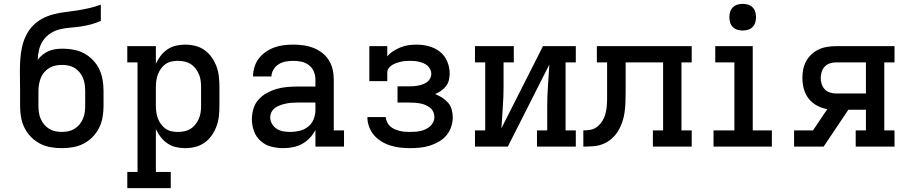

<svg xmlns="http://www.w3.org/2000/svg" viewBox="-20 -759 4690 994"><path d="M300 8Q271 8 242 3Q213 -2 187 -15.5Q161 -29 140.5 -50Q120 -71 107 -97Q94 -123 89 -152Q84 -181 84 -210V-289Q84 -314 83.5 -338.5Q83 -363 83 -388Q83 -419 85 -450.5Q87 -482 93.5 -513Q100 -544 113.5 -572.5Q127 -601 148.5 -624Q170 -647 198 -662Q226 -677 256.5 -685Q287 -693 318 -696.5Q349 -700 380 -705Q411 -710 442 -717Q473 -724 502 -735V-651Q478 -640 452 -633Q426 -626 399 -622Q372 -618 345.5 -616Q319 -614 292.5 -608Q266 -602 243 -587.5Q220 -573 204.5 -551Q189 -529 182.5 -502.5Q176 -476 175 -449Q186 -464 200.5 -475.5Q215 -487 232 -494.5Q249 -502 267.5 -504.5Q286 -507 305 -507Q334 -507 362.5 -501.5Q391 -496 416 -482.5Q441 -469 461.5 -447.5Q482 -426 494 -400.5Q506 -375 511 -346.5Q516 -318 516 -289V-210Q516 -181 511 -152Q506 -123 493 -97Q480 -71 459.5 -50Q439 -29 413 -15.5Q387 -2 358 3Q329 8 300 8ZM300 -76Q317 -76 334 -79.5Q351 -83 365.5 -92Q380 -101 391 -114Q402 -127 409 -143Q416 -159 418.5 -176Q421 -193 421 -210V-289Q421 -306 418.5 -323Q416 -340 409.5 -355.5Q403 -371 392 -384.5Q381 -398 366.5 -407Q352 -416 335 -419.5Q318 -423 301 -423Q284 -423 267 -419.5Q250 -416 235 -407Q220 -398 209 -385Q198 -372 191.5 -356Q185 -340 182 -323Q179 -306 179 -289V-210Q179 -193 181.5 -176Q184 -159 191 -143Q198 -127 209 -114Q220 -101 234.5 -92Q249 -83 266 -79.5Q283 -76 300 -76Z M639 215V131H692V-436H639V-520H787V-429Q797 -451 812 -470.5Q827 -490 847 -503.5Q867 -517 890.5 -522.5Q914 -528 939 -528Q965 -528 991 -521.5Q1017 -515 1039 -499.5Q1061 -484 1076.5 -461.5Q1092 -439 1101 -414.5Q1110 -390 1113 -363.5Q1116 -337 1116 -310V-210Q1116 -183 1113 -156.5Q1110 -130 1101 -105.5Q1092 -81 1076.5 -58.5Q1061 -36 1039 -20.5Q1017 -5 991 1.5Q965 8 939 8Q914 8 890.5 2.5Q867 -3 847 -16.5Q827 -30 812 -49.5Q797 -69 787 -91V131H864V215ZM901 -76Q918 -76 935 -79.5Q952 -83 966.5 -92Q981 -101 991.5 -114.5Q1002 -128 1009 -143.5Q1016 -159 1018.5 -176Q1021 -193 1021 -210V-310Q1021 -327 1018.5 -344Q1016 -361 1009 -376.5Q1002 -392 991.5 -405.5Q981 -419 966.5 -428Q952 -437 935 -440.5Q918 -444 901 -444Q884 -444 867.5 -440.5Q851 -437 837.5 -427.5Q824 -418 814 -404.5Q804 -391 798 -375.5Q792 -360 789.5 -343.5Q787 -327 787 -310V-210Q787 -193 789.5 -176.5Q792 -160 798 -144.5Q804 -129 814 -115.5Q824 -102 837.5 -92.5Q851 -83 867.5 -79.5Q884 -76 901 -76Z M1446 8Q1415 8 1384 0Q1353 -8 1329.5 -29Q1306 -50 1295 -80Q1284 -110 1284 -142Q1284 -169 1292 -196Q1300 -223 1318.5 -243.5Q1337 -264 1361.5 -277.5Q1386 -291 1412 -298.5Q1438 -306 1465.5 -308.5Q1493 -311 1521 -311H1613V-348Q1613 -369 1604.5 -389Q1596 -409 1579 -422Q1562 -435 1541 -439.5Q1520 -444 1498 -444Q1479 -444 1459.5 -440.5Q1440 -437 1423.5 -427Q1407 -417 1396.5 -400Q1386 -383 1385 -363H1290Q1290 -388 1297.5 -412.5Q1305 -437 1320 -456.5Q1335 -476 1356 -490.5Q1377 -505 1400.5 -513.5Q1424 -522 1448.5 -525Q1473 -528 1498 -528Q1525 -528 1551 -524.5Q1577 -521 1601.5 -511.5Q1626 -502 1647 -486Q1668 -470 1682 -448Q1696 -426 1702 -400Q1708 -374 1708 -348V-84H1761V0H1613V-86Q1601 -63 1583.5 -44.5Q1566 -26 1544 -14Q1522 -2 1497 3Q1472 8 1446 8ZM1483 -76Q1508 -76 1532 -82Q1556 -88 1575 -103Q1594 -118 1603.5 -141.5Q1613 -165 1613 -189V-228H1521Q1506 -228 1491 -227Q1476 -226 1461.5 -223Q1447 -220 1432.5 -215Q1418 -210 1406 -202Q1394 -194 1386.5 -180.5Q1379 -167 1379 -152Q1379 -134 1388.5 -117.5Q1398 -101 1413.5 -91.5Q1429 -82 1447 -79Q1465 -76 1483 -76Z M2102 8Q2077 8 2051.5 5Q2026 2 2001.5 -5.5Q1977 -13 1955 -26.5Q1933 -40 1916.5 -59Q1900 -78 1891 -102.5Q1882 -127 1882 -153H1977Q1978 -140 1984 -127Q1990 -114 2000 -105Q2010 -96 2022.5 -90.5Q2035 -85 2048.5 -81.5Q2062 -78 2075.5 -77Q2089 -76 2102 -76Q2116 -76 2130 -77Q2144 -78 2157.5 -81Q2171 -84 2183.5 -90Q2196 -96 2206.5 -105Q2217 -114 2223 -127Q2229 -140 2229 -153Q2229 -167 2223 -180Q2217 -193 2206 -201.5Q2195 -210 2182 -215.5Q2169 -221 2155.5 -223.5Q2142 -226 2128 -227Q2114 -228 2100 -228H2038V-312H2100Q2112 -312 2124 -313Q2136 -314 2148 -316.5Q2160 -319 2171.5 -323.5Q2183 -328 2192.5 -335.5Q2202 -343 2207.5 -354Q2213 -365 2213 -377Q2213 -389 2207.5 -400Q2202 -411 2193 -419Q2184 -427 2173 -431.5Q2162 -436 2150.5 -439Q2139 -442 2127 -443Q2115 -444 2103 -444Q2091 -444 2079 -443Q2067 -442 2055.5 -439.5Q2044 -437 2032.5 -433Q2021 -429 2010.5 -422.5Q2000 -416 1992.5 -406Q1985 -396 1985 -384V-339H1892V-520H1985V-467Q1998 -483 2016 -494.5Q2034 -506 2054 -514Q2074 -522 2095 -525Q2116 -528 2137 -528Q2169 -528 2200.5 -519.5Q2232 -511 2257 -491.5Q2282 -472 2295 -441.5Q2308 -411 2308 -379Q2308 -362 2304 -344.5Q2300 -327 2289 -313Q2278 -299 2263.5 -289Q2249 -279 2233 -272Q2252 -264 2269 -253.5Q2286 -243 2299.5 -227.5Q2313 -212 2318.5 -192Q2324 -172 2324 -152Q2324 -126 2315.5 -101.5Q2307 -77 2290.5 -57.5Q2274 -38 2251 -25Q2228 -12 2203.5 -4.5Q2179 3 2153.5 5.5Q2128 8 2102 8Z M2439 0V-84H2492V-436H2439V-520H2640V-436H2587V-312Q2587 -258 2583 -204Q2579 -150 2576 -95L2791 -520H2961V-436H2908V-84H2961V0H2760V-84H2813V-208Q2813 -262 2817 -316Q2821 -370 2824 -425L2609 0Z M3000 0V-84Q3017 -84 3033.5 -86.5Q3050 -89 3064 -97.5Q3078 -106 3088.5 -119Q3099 -132 3106 -147Q3113 -162 3116.5 -178.5Q3120 -195 3121.5 -211.5Q3123 -228 3123 -244.5Q3123 -261 3123 -278V-436H3070V-520H3561V-436H3508V-84H3561V0H3360V-84H3413V-436H3219V-281Q3219 -255 3218 -229Q3217 -203 3213.5 -177.5Q3210 -152 3201.5 -127Q3193 -102 3179.5 -80Q3166 -58 3146 -40.5Q3126 -23 3102 -13.5Q3078 -4 3052 -2Q3026 0 3000 0Z M3674 0V-84H3782V-436H3683V-520H3877V-84H3976V0ZM3825 -601Q3811 -601 3797.5 -605Q3784 -609 3774 -619Q3764 -629 3760 -642.5Q3756 -656 3756 -670Q3756 -684 3760 -697.5Q3764 -711 3774 -721Q3784 -731 3797.5 -735Q3811 -739 3825 -739Q3839 -739 3852.5 -735Q3866 -731 3876 -721Q3886 -711 3890 -697.5Q3894 -684 3894 -670Q3894 -656 3890 -642.5Q3886 -629 3876 -619Q3866 -609 3852.5 -605Q3839 -601 3825 -601Z M4091 0V-84H4189L4263 -194Q4235 -199 4209.5 -212.5Q4184 -226 4166.5 -248.5Q4149 -271 4141.5 -299Q4134 -327 4134 -355Q4134 -378 4138.5 -400.5Q4143 -423 4154 -443Q4165 -463 4182 -478.5Q4199 -494 4219.5 -503.5Q4240 -513 4263 -516.5Q4286 -520 4308 -520H4611V-436H4558V-84H4611V0H4410V-84H4463V-191H4372L4244 0ZM4463 -275V-436H4308Q4292 -436 4276.5 -431Q4261 -426 4250 -414.5Q4239 -403 4234 -387Q4229 -371 4229 -355Q4229 -339 4234 -323.5Q4239 -308 4250 -296.5Q4261 -285 4276.5 -280Q4292 -275 4308 -275Z"/></svg>

Font: Iosevka Etoile Medium
Style: Regular
Weight: 500
Designer: Belleve Invis
Foundry: Belleve Invis
Version: Version 22.1.2; ttfautohint (v1.8.4)